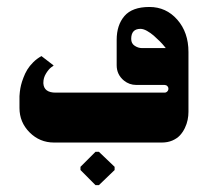

<svg xmlns="http://www.w3.org/2000/svg" viewBox="-20 -415 605 559"><path d="M137.3 0H451Q468 0 481.7 -5.8Q495.3 -11.7 503.8 -20.8Q512.3 -30 518.2 -42.2Q524 -54.3 526.3 -66Q528.7 -77.7 528.7 -89.3V-263.7Q528.7 -320.7 496.2 -357.7Q463.7 -394.7 415 -394.7Q365 -394.7 342.3 -368.3Q319.7 -342 319.7 -299V-225Q319.7 -197.7 341 -180.3Q356.7 -167.7 376.7 -167.7H459Q463.7 -167.7 467 -164.5Q470.3 -161.3 470.3 -156.7Q470.3 -152 467 -148.7Q463.7 -145.3 459 -145.3H142Q108.3 -145.3 106.3 -171.7Q106.3 -173.3 106.3 -175Q106.3 -188.3 113.8 -200.7Q121.3 -213 128.7 -218.7L136.3 -224.3L100.7 -251.7Q87.3 -244.3 76.7 -233.7Q66 -223 59.5 -212.3Q53 -201.7 48.2 -188.8Q43.3 -176 41.2 -167Q39 -158 37.8 -147.8Q36.7 -137.7 36.7 -135Q36.7 -132.3 36.7 -130V-100.7Q36.7 -59 66.2 -29.5Q95.7 0 137.3 0ZM362 -301.7Q362 -331 389 -331Q397.3 -331 407.8 -325.2Q418.3 -319.3 427.7 -311.2Q437 -303 445.2 -294.8Q453.3 -286.7 458 -280.7L462.7 -275H393.3Q382.3 -275 372.2 -281.7Q362 -288.3 362 -301.7ZM258 124H268L313.7 80V70.7L268 27H258L214.3 70.7V80Z"/></svg>

Font: Jomhuria
Style: Regular
Weight: 400
Designer: Arabic design by Kourosh Beigpour, Latin design by Eben Sorkin, engineering by Lasse Fister and Khaled Hosney
Version: Version 1.0010